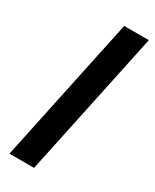

<svg xmlns="http://www.w3.org/2000/svg" viewBox="-189 -779 672 831"><g transform="rotate(30 146.5 -363.5)"><path d="M16.1 0 169.9 -727.1H293L139.2 0Z"/></g></svg>

Font: Lorenzo Sans
Style: Bold Italic
Weight: 700
Italic angle: -12°
Foundry: Intel Corporation
Version: Version 1.00; ttfautohint (v1.5)